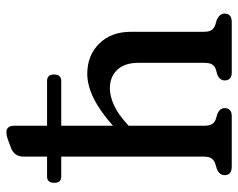

<svg xmlns="http://www.w3.org/2000/svg" viewBox="-94 -670 763 616"><g transform="rotate(-90 288.0 -361.5)"><path d="M10 -569.5Q10 -592.5 30 -592.5H94V-667Q94 -683 101.2 -693Q108.5 -703 120 -707.5L141.5 -715.5Q160 -723 173 -723Q182.5 -723 187.8 -716.5Q193 -710 193 -700V-592.5H336.5Q357.5 -592.5 357.5 -570Q357.5 -547 336.5 -547H193V-381Q285.5 -463.5 359.5 -463.5Q419 -463.5 456.8 -425Q494.5 -386.5 494.5 -323.5V-89.5Q494.5 -72.5 500.2 -64.5Q506 -56.5 516 -53L533 -48Q553 -38.5 553 -23Q553 0 525.5 0H363.5Q338.5 0 338.5 -23Q338.5 -38 356 -46L374 -51Q384.5 -54.5 389.8 -63Q395 -71.5 395 -89.5V-298.5Q395 -343.5 372.5 -367.2Q350 -391 313 -391Q288.5 -391 259.5 -378Q230.5 -365 199 -336L193 -330.5V-89.5Q193 -71.5 198.5 -63Q204 -54.5 214.5 -51L231.5 -46Q249.5 -38 249.5 -23Q249.5 0 224 0H62Q34.5 0 34.5 -23Q34.5 -39.5 55 -48L72 -53Q82 -56.5 88 -64.5Q94 -72.5 94 -89.5V-547H29.5Q10 -547 10 -569.5Z"/></g></svg>

Font: Fraunces 72pt S100
Style: Regular
Weight: 400
Version: Version 1.000; ttfautohint (v1.8.3)